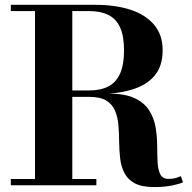

<svg xmlns="http://www.w3.org/2000/svg" viewBox="-20 -770 800 798"><path d="M206 -378.5V-394H350.5Q398.5 -394 430.8 -411Q463 -428 479.2 -464.5Q495.5 -501 495.5 -560.5Q495.5 -620 479.2 -655.8Q463 -691.5 430.8 -707.8Q398.5 -724 350.5 -724H25V-750H375.5Q458.5 -750 521.5 -729.8Q584.5 -709.5 620.2 -667.5Q656 -625.5 656 -560.5Q656 -495.5 622.5 -455.5Q589 -415.5 526.2 -397Q463.5 -378.5 375.5 -378.5ZM25 0V-26H380.5V0ZM125.5 -14.5V-735.5H280.5V-14.5ZM620.5 7.5Q569.5 7.5 540.2 -8.2Q511 -24 497.2 -50.8Q483.5 -77.5 479.5 -111Q475.5 -144.5 475.2 -180Q475 -215.5 472.2 -248.8Q469.5 -282 458.5 -309Q447.5 -336 422 -351.8Q396.5 -367.5 350.5 -367.5H206V-381H430.5Q499 -381 539.5 -362Q580 -343 600 -311.2Q620 -279.5 626.5 -241.8Q633 -204 633.2 -166.2Q633.5 -128.5 635 -96.8Q636.5 -65 646 -45.8Q655.5 -26.5 681 -26.5Q697 -26.5 709 -29.8Q721 -33 731.5 -38L740.5 -12.5Q728.5 -6 696 0.8Q663.5 7.5 620.5 7.5Z"/></svg>

Font: Bodoni Moda SC 9pt
Style: Bold
Weight: 700
Designer: Owen Earl
Foundry: indestructible type
Version: Version 2.005